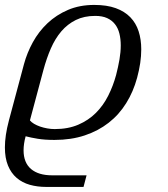

<svg xmlns="http://www.w3.org/2000/svg" viewBox="-45 -549 673 768"><path d="M289.1 198.7H139.6Q104.5 198.7 74.2 190.2Q43.9 181.6 21.7 162.6Q-0.5 143.6 -12.9 113.5Q-25.4 83.5 -25.4 40.5Q-25.4 17.1 -21.5 -9.5Q-17.6 -36.1 -9.3 -67.4L50.8 -292Q63 -337.4 86.4 -380.1Q109.9 -422.9 145 -456.1Q180.2 -489.3 226.8 -509.3Q273.4 -529.3 332 -529.3Q382.3 -529.3 418 -516.4Q453.6 -503.4 476.3 -480Q499 -456.5 509.5 -423.8Q520 -391.1 520 -351.6Q520 -325.2 515.9 -296.9Q511.7 -268.6 503.4 -237.8Q488.3 -182.1 459.7 -136.2Q431.2 -90.3 389.6 -57.9Q348.1 -25.4 293.7 -7.3Q239.3 10.7 172.9 10.7Q133.8 10.7 106 6.1Q78.1 1.5 57.6 -3.9Q53.2 11.7 51.3 25.6Q49.3 39.6 49.3 52.2Q49.3 101.6 79.1 127Q108.9 152.3 163.6 152.3H301.3ZM74.7 -67.4Q80.6 -60.1 91.3 -53.7Q102.1 -47.4 115.5 -42.7Q128.9 -38.1 144 -35.4Q159.2 -32.7 173.8 -32.7Q227.5 -32.7 268.3 -50.3Q309.1 -67.9 338.6 -97.4Q368.2 -127 387.9 -166.3Q407.7 -205.6 419.4 -249Q427.7 -281.2 432.9 -311Q438 -340.8 438 -367.2Q438 -393.1 432.6 -414.8Q427.2 -436.5 415 -452.1Q402.8 -467.8 383.5 -476.6Q364.3 -485.4 335.9 -485.4Q291.5 -485.4 258.3 -469Q225.1 -452.6 200.4 -423.8Q175.8 -395 158.4 -355.2Q141.1 -315.4 128.4 -268.1Z"/></svg>

Font: Arian Grqi
Style: Italic
Weight: 400
Italic angle: -15°
Designer: Ruben Hakobyan (Tarumian)
Foundry: Ruben Hakobyan (Tarumian)
Version: Version 1.002